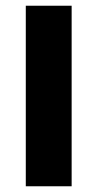

<svg xmlns="http://www.w3.org/2000/svg" viewBox="-20 -650 340 670"><path d="M70 -630H230V0H70Z"/></svg>

Font: Changa ExtraBold
Style: Regular
Weight: 800
Designer: Eduardo Rodriguez Tunni
Foundry: Eduardo Rodriguez Tunni
Version: Version 2.002; ttfautohint (v1.5) -l 8 -r 50 -G 220 -x 14 -H